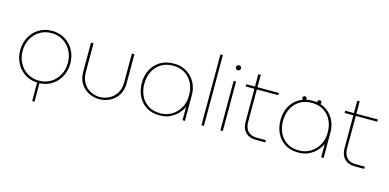

<svg xmlns="http://www.w3.org/2000/svg" viewBox="-82 -1219 3874 1910"><g transform="rotate(15 1855.0 -263.5)"><path d="M306 203V6H330V203ZM318 13Q242 13 184 -22.5Q126 -58 93 -119Q60 -180 60 -255Q60 -330 93 -391Q126 -452 184 -487.5Q242 -523 318 -523Q394 -523 452 -487.5Q510 -452 543 -391.5Q576 -331 576 -255Q576 -180 543 -119Q510 -58 452 -22.5Q394 13 318 13ZM318 -10Q386 -10 438.5 -42.5Q491 -75 521 -130.5Q551 -186 551 -255Q551 -324 521 -379.5Q491 -435 438.5 -467.5Q386 -500 318 -500Q250 -500 197.5 -467.5Q145 -435 115 -379.5Q85 -324 85 -255Q85 -186 115 -130.5Q145 -75 197.5 -42.5Q250 -10 318 -10Z M944 13Q889 13 837.5 -12Q786 -37 753.5 -87Q721 -137 721 -211V-510H747V-215Q747 -147 775.5 -101Q804 -55 849 -32.5Q894 -10 943 -10Q994 -10 1039.5 -33Q1085 -56 1113.5 -101.5Q1142 -147 1142 -215V-510H1168V-211Q1168 -137 1135 -87Q1102 -37 1051 -12Q1000 13 944 13Z M1567 13Q1486 13 1429 -22.5Q1372 -58 1342.5 -119Q1313 -180 1313 -256Q1313 -332 1344.5 -392Q1376 -452 1434.5 -487Q1493 -522 1574 -522Q1648 -522 1704.5 -488Q1761 -454 1793 -396Q1825 -338 1825 -264V0H1800V-133H1797Q1783 -101 1752 -67Q1721 -33 1674.5 -10Q1628 13 1567 13ZM1567 -9Q1633 -9 1685.5 -41Q1738 -73 1769 -129.5Q1800 -186 1799 -258Q1799 -328 1771 -382.5Q1743 -437 1692 -468.5Q1641 -500 1572 -500Q1499 -500 1447 -467.5Q1395 -435 1367 -378.5Q1339 -322 1339 -250Q1339 -184 1365.5 -129Q1392 -74 1443 -41.5Q1494 -9 1567 -9Z M1995 0V-730H2020V0Z M2190 0V-510H2215V0ZM2203 -622Q2193 -622 2185 -630Q2177 -638 2177 -648Q2177 -659 2185 -666.5Q2193 -674 2203 -674Q2214 -674 2221.5 -666.5Q2229 -659 2229 -648Q2229 -638 2221.5 -630Q2214 -622 2203 -622Z M2555 0Q2487 0 2448.5 -39Q2410 -78 2410 -145V-638H2435V-155Q2435 -91 2466.5 -57Q2498 -23 2562 -23H2652V0ZM2320 -487V-510H2656V-487Z M2995 13Q2914 13 2857 -22.5Q2800 -58 2770.5 -119Q2741 -180 2741 -256Q2741 -332 2772.5 -392Q2804 -452 2862.5 -487Q2921 -522 3002 -522Q3076 -522 3132.5 -488Q3189 -454 3221 -396Q3253 -338 3253 -264V0H3228V-133H3225Q3211 -101 3180 -67Q3149 -33 3102.5 -10Q3056 13 2995 13ZM2995 -9Q3061 -9 3113.5 -41Q3166 -73 3197 -129.5Q3228 -186 3227 -258Q3227 -328 3199 -382.5Q3171 -437 3120 -468.5Q3069 -500 3000 -500Q2927 -500 2875 -467.5Q2823 -435 2795 -378.5Q2767 -322 2767 -250Q2767 -184 2793.5 -129Q2820 -74 2871 -41.5Q2922 -9 2995 -9ZM3068.3 -502.7Q3060 -502.7 3053.4 -509.3Q3046.8 -515.9 3046.8 -524.2Q3046.8 -533.3 3053.4 -539.5Q3060 -545.7 3068.3 -545.7Q3077.3 -545.7 3083.5 -539.5Q3089.7 -533.3 3089.7 -524.2Q3089.7 -515.9 3083.5 -509.3Q3077.3 -502.7 3068.3 -502.7ZM2915.3 -502.7Q2907 -502.7 2900.4 -509.3Q2893.8 -515.9 2893.8 -524.2Q2893.8 -533.3 2900.4 -539.5Q2907 -545.7 2915.3 -545.7Q2924.3 -545.7 2930.5 -539.5Q2936.7 -533.3 2936.7 -524.2Q2936.7 -515.9 2930.5 -509.3Q2924.3 -502.7 2915.3 -502.7Z M3574 0Q3506 0 3467.5 -39Q3429 -78 3429 -145V-638H3454V-155Q3454 -91 3485.5 -57Q3517 -23 3581 -23H3671V0ZM3339 -487V-510H3675V-487Z"/></g></svg>

Font: MuseoModerno SemiBold Thin
Style: Regular
Weight: 250
Version: Version 1.001